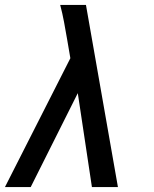

<svg xmlns="http://www.w3.org/2000/svg" viewBox="-25 -755 621 775"><path d="M-5 0H99L289 -379L346 0H451L322 -735H218Q227 -701 233.5 -666Q240 -631 246 -596L259 -520Z"/></svg>

Font: Iosevka Sparkle Medium
Style: Italic
Weight: 500
Italic angle: -9°
Designer: Belleve Invis
Foundry: Belleve Invis
Version: Version 4.5.0; ttfautohint (v1.8.3)